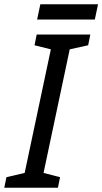

<svg xmlns="http://www.w3.org/2000/svg" viewBox="-40 -875 477 895"><path d="M-20 0 -10 -49 75 -69 197 -645 121 -664 131 -714H381L371 -664L285 -645L163 -69L240 -49L230 0ZM133 -784 148 -855H417L402 -784Z"/></svg>

Font: Noto Sans
Style: Italic
Weight: 400
Italic angle: -12°
Designer: Monotype Design Team
Foundry: Monotype Imaging Inc.
Version: Version 2.013; ttfautohint (v1.8.4.7-5d5b)